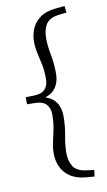

<svg xmlns="http://www.w3.org/2000/svg" viewBox="-95 -779 532 951"><g transform="rotate(-10 171.0 -304.0)"><path d="M33.5 -286V-321.5L73.5 -322.5Q112 -323 130 -341.5Q148 -360 148 -393.5Q148 -433.5 141.5 -465.8Q135 -498 128.2 -527Q121.5 -556 121.5 -586.5Q121.5 -619.5 134.5 -650.2Q147.5 -681 177.5 -702.8Q207.5 -724.5 258 -729L301 -733L305 -699.5L269 -695.5Q219 -690 201.2 -662.2Q183.5 -634.5 183.5 -593Q183.5 -553.5 192.5 -507.8Q201.5 -462 201.5 -411.5Q201.5 -364 176.5 -334Q151.5 -304 94.5 -297V-311Q151.5 -304 176.5 -274Q201.5 -244 201.5 -196.5Q201.5 -146 192.5 -100.2Q183.5 -54.5 183.5 -14.5Q183.5 26 201.2 54Q219 82 269 87.5L305 92L301 124.5L258 121Q207.5 116 177.5 94.5Q147.5 73 134.5 42.2Q121.5 11.5 121.5 -21Q121.5 -52 128.2 -81Q135 -110 141.5 -142.2Q148 -174.5 148 -214.5Q148 -248 130 -266.5Q112 -285 73.5 -285.5Z"/></g></svg>

Font: Newsreader 9pt Light
Style: Regular
Weight: 300
Designer: Hugues Gentile
Foundry: Production Type
Version: Version 1.003